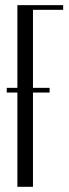

<svg xmlns="http://www.w3.org/2000/svg" viewBox="-20 -719 266 739"><path d="M46.9 0V-362.8H5.9V-380.9H46.9V-699.2H223.1V-681.2H106.9V-380.9H170.9V-362.8H106.9V0Z"/></svg>

Font: Moniqa Narrow Heading
Style: Regular
Weight: 400
Width: 4
Designer: Rajesh Rajput
Foundry: Rajesh Rajput
Version: Version 1.000